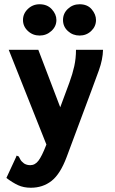

<svg xmlns="http://www.w3.org/2000/svg" viewBox="-20 -705 540 902"><path d="M125 177Q91 177 65 165Q39 153 10 131L55 34L58 26L68 30Q72 37 76 45Q80 53 93 63Q106 71 122 71Q145 71 161 49.5Q177 28 196 -21L198 -26L21 -471H160L263 -201L306 -317Q321 -358 329 -394.5Q337 -431 337 -471H464Q463 -426 444.5 -374.5Q426 -323 409 -278L293 33Q263 113 222 145Q181 177 125 177ZM166 -538Q134 -538 111 -559.5Q88 -581 88 -611Q88 -641 111 -663Q134 -685 166 -685Q202 -685 223.5 -661.5Q245 -638 245 -611Q245 -581 221.5 -559.5Q198 -538 166 -538ZM354 -538Q322 -538 299 -559Q276 -580 276 -611Q276 -642 299 -663.5Q322 -685 354 -685Q391 -685 411 -661Q431 -637 431 -611Q431 -581 408.5 -559.5Q386 -538 354 -538Z"/></svg>

Font: Inconsolata Black
Style: Regular
Weight: 900
Monospace: yes
Designer: Raph Levien, Cyreal, Brenton Simpson
Foundry: Raph Levien, Cyreal, Google
Version: Version 3.001; ttfautohint (v1.8.2.53-6de2)